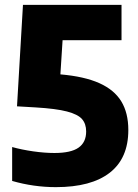

<svg xmlns="http://www.w3.org/2000/svg" viewBox="-20 -760 567 790"><path d="M508 -225Q508 -109 431.8 -49.5Q355.5 10 210 10Q118.5 10 30 -15.5V-155Q69.5 -144 116.8 -137.2Q164 -130.5 204 -130.5Q272 -130.5 303.2 -152.5Q334.5 -174.5 334.5 -219Q334.5 -250.5 317.5 -270Q300.5 -289.5 255.8 -301.2Q211 -313 127 -318L50 -322.5L74.5 -740H480V-594.5H237.5L228.5 -454Q327 -445.5 388.5 -418Q450 -390.5 479 -343Q508 -295.5 508 -225Z"/></svg>

Font: Encode Sans Semi Condensed ExBd
Style: Regular
Weight: 800
Width: 4
Designer: Multiple Designers
Foundry: Impallari Type
Version: Version 2.000